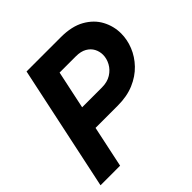

<svg xmlns="http://www.w3.org/2000/svg" viewBox="-188 -905 1070 1070"><g transform="rotate(-45 346.5 -370.0)"><path d="M395.2 -245.8H170.6L198.8 -379.8H403.2Q446.4 -379.8 476.3 -398.5Q506.2 -417.2 521.7 -446Q537.2 -474.8 537.2 -504.4Q537.2 -530.8 525.1 -553.7Q513 -576.6 488 -591Q463 -605.4 424 -605.4H247.2L275.4 -740H440.4Q526.2 -740 582.2 -708.3Q638.2 -676.6 665.4 -625.6Q692.6 -574.6 692.6 -516.8Q692.6 -468.2 673.3 -420.1Q654 -372 616.1 -332.4Q578.2 -292.8 522.8 -269.3Q467.4 -245.8 395.2 -245.8ZM167.2 0H12.8L169.8 -740H324.2Z"/></g></svg>

Font: Be Vietnam Pro Variable Thin
Style: Italic
Weight: 100
Italic angle: -12°
Designer: Lam Bao, Tony Le, Vietanh Nguyen
Foundry: Yellow Type Foundry
Version: Version 1.002